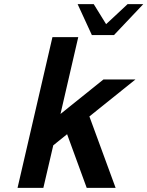

<svg xmlns="http://www.w3.org/2000/svg" viewBox="-20 -910 714 930"><path d="M65 0 234 -730H359L273 -358L481 -525H636L413 -346L540 0H400L305 -260L238 -206L190 0ZM532 -740H425L356 -890H434L494 -793L598 -890H674Z"/></svg>

Font: Miedinger
Style: Bold-Italic
Weight: 700
Italic angle: -13°
Version: Version 001.000